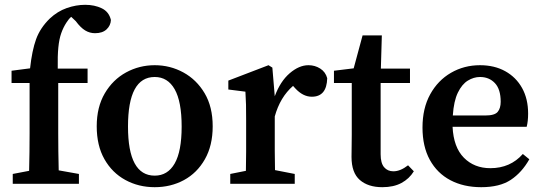

<svg xmlns="http://www.w3.org/2000/svg" viewBox="-20 -764 2254 798"><path d="M33 0V-41L101 -54Q102 -93 102.5 -132Q103 -171 103 -210V-419H28V-470L105 -480Q113 -554 130 -601Q147 -648 187 -687Q219 -717 257.5 -730.5Q296 -744 334 -744Q373 -744 403 -729.5Q433 -715 441 -681Q440 -658 423 -642Q406 -626 375 -626Q353 -626 334 -637.5Q315 -649 295 -676L276 -694Q271 -690 266 -684Q261 -678 256 -670Q243 -650 234.5 -626Q226 -602 222.5 -567Q219 -532 220 -479H344V-419H222V-210Q222 -172 222.5 -133.5Q223 -95 224 -56L308 -41V0Z M623 14Q556 14 501 -16Q446 -46 414 -102.5Q382 -159 382 -239Q382 -319 415.5 -376Q449 -433 504 -463Q559 -493 623 -493Q687 -493 742 -463Q797 -433 830.5 -376.5Q864 -320 864 -239Q864 -159 831.5 -102Q799 -45 744.5 -15.5Q690 14 623 14ZM623 -34Q677 -34 706 -84.5Q735 -135 735 -238Q735 -342 706 -393Q677 -444 623 -444Q512 -444 512 -238Q512 -34 623 -34Z M937 0V-41L1002 -54Q1003 -91 1003 -134.5Q1003 -178 1003 -210V-263Q1003 -304 1002.5 -328.5Q1002 -353 1000 -383L929 -392V-429L1096 -493L1112 -483L1122 -364Q1145 -426 1184 -459.5Q1223 -493 1262 -493Q1289 -493 1311 -479Q1333 -465 1340 -439Q1338 -362 1276 -362Q1239 -362 1207 -397L1198 -407Q1144 -360 1122 -280V-210Q1122 -179 1122 -136.5Q1122 -94 1123 -57L1205 -41V0Z M1569 14Q1510 14 1475.5 -16Q1441 -46 1441 -112Q1441 -134 1441.5 -154.5Q1442 -175 1442 -204V-419H1368V-470L1450 -480L1487 -617H1567L1563 -479H1684V-419H1562V-123Q1562 -86 1576.5 -69Q1591 -52 1615 -52Q1644 -52 1676 -77L1700 -52Q1681 -21 1648.5 -3.5Q1616 14 1569 14Z M1975 -444Q1949 -444 1924.5 -429Q1900 -414 1883 -379Q1866 -344 1862 -284H1997Q2036 -284 2048.5 -299Q2061 -314 2061 -341Q2061 -393 2037 -418.5Q2013 -444 1975 -444ZM1980 14Q1907 14 1852 -15Q1797 -44 1766.5 -99.5Q1736 -155 1736 -234Q1736 -314 1768 -372Q1800 -430 1854.5 -461.5Q1909 -493 1975 -493Q2035 -493 2080 -468Q2125 -443 2150 -398Q2175 -353 2175 -292Q2175 -260 2169 -237H1861Q1865 -152 1908 -108.5Q1951 -65 2018 -65Q2101 -65 2153 -124L2180 -102Q2149 -47 2103 -16.5Q2057 14 1980 14Z"/></svg>

Font: Source Serif 4 Semibold
Style: Regular
Weight: 600
Designer: Frank Grießhammer
Foundry: Adobe
Version: Version 4.005;hotconv 1.1.0;makeotfexe 2.6.0